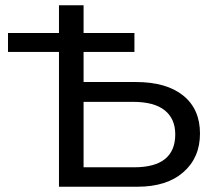

<svg xmlns="http://www.w3.org/2000/svg" viewBox="-20 -708 818 728"><path d="M10.3 -583H203.6V-688H296.9V-583H489.7V-511.2H296.9V-397H495.6Q610.8 -397 674.6 -345.7Q738.3 -294.4 738.3 -201.7Q738.3 -110.4 675.3 -55.2Q612.3 0 501.5 0H203.6V-511.2H10.3ZM644.5 -198.7Q644.5 -257.8 604.5 -289.8Q564.5 -321.8 484.4 -321.8H296.9V-73.7H488.3Q644.5 -73.7 644.5 -198.7Z"/></svg>

Font: Arimo Nerd Font
Style: Regular
Weight: 400
Designer: Steve Matteson
Foundry: Monotype Imaging Inc.
Version: Version 1.33;Nerd Fonts 3.2.1